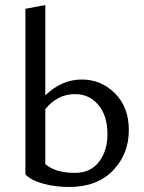

<svg xmlns="http://www.w3.org/2000/svg" viewBox="-20 -738 572 763"><path d="M305 -422Q382 -422 437 -367Q492 -312 492 -221Q492 -126 429 -60.5Q366 5 255 5Q198 5 150 -8.5Q102 -22 81 -45V-703L160 -718V-359Q225 -422 305 -422ZM278 -51Q339 -51 373 -94.5Q407 -138 407 -205Q407 -278 371 -321Q335 -364 278 -364Q208 -364 160 -304V-86Q200 -51 278 -51Z"/></svg>

Font: EauTestText Medium
Style: Regular
Weight: 500
Designer: Christian Thalmann (Catharsis Fonts)
Version: Version 0.001;PS 000.001;hotconv 1.0.88;makeotf.lib2.5.64775